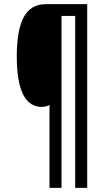

<svg xmlns="http://www.w3.org/2000/svg" viewBox="-20 -780 524 927"><path d="M401 127H343V-703H277V127H219V-273Q203 -264 181 -264Q61 -264 61 -509Q61 -634 94.5 -697Q128 -760 202 -760H401Z"/></svg>

Font: Noto Sans Thai Looped UI Condensed
Style: Regular
Weight: 400
Width: 3
Designer: Cadson Demak Team
Foundry: Cadson Demak Co., Ltd.
Version: Version 1.000; ttfautohint (v1.8.4.7-5d5b)